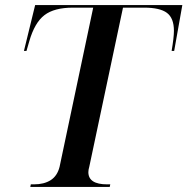

<svg xmlns="http://www.w3.org/2000/svg" viewBox="-20 -734 736 754"><path d="M99 0 101 -10H113Q153 -10 179 -26.5Q205 -43 214 -79L346 -704H266Q193 -704 154.5 -674.5Q116 -645 95 -572L84 -534H74L118 -714H696L664 -534H654Q663 -587 663 -613Q663 -663 635.5 -683.5Q608 -704 546 -704H463L331 -81Q327 -67 327 -58Q327 -10 401 -10H413L411 0Z"/></svg>

Font: Noto Serif Display Medium
Style: Italic
Weight: 500
Italic angle: -12°
Designer: Monotype Design Team
Foundry: Monotype Imaging Inc.
Version: Version 2.009